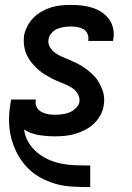

<svg xmlns="http://www.w3.org/2000/svg" viewBox="-20 -548 540 783"><path d="M347 215Q311 215 275 213Q239 211 206 201.5Q173 192 143.5 175.5Q114 159 91 135Q68 111 52 81.5Q36 52 27 19Q18 -14 17 -49.5Q16 -85 22 -121L25 -142H126V-139Q123 -124 129.5 -111.5Q136 -99 148.5 -92Q161 -85 175 -82.5Q189 -80 204 -80Q219 -80 234 -82Q249 -84 263 -89.5Q277 -95 289 -106.5Q301 -118 304 -132Q306 -149 298 -163.5Q290 -178 277.5 -187Q265 -196 250 -202.5Q235 -209 220 -215Q205 -221 191.5 -228Q178 -235 164 -243.5Q150 -252 138.5 -262Q127 -272 116.5 -283.5Q106 -295 97.5 -308.5Q89 -322 84 -337Q79 -352 77.5 -369Q76 -386 78 -403Q82 -422 91.5 -441Q101 -460 116.5 -475.5Q132 -491 150.5 -501.5Q169 -512 189 -518Q209 -524 229 -526Q249 -528 269 -528Q292 -528 314 -525.5Q336 -523 356.5 -516.5Q377 -510 394.5 -498.5Q412 -487 424.5 -470Q437 -453 441.5 -431.5Q446 -410 442 -387L441 -381H340V-383Q342 -397 337 -409.5Q332 -422 321 -428.5Q310 -435 296.5 -437.5Q283 -440 270 -440Q256 -440 242 -438Q228 -436 214.5 -430.5Q201 -425 190.5 -413.5Q180 -402 178 -388Q175 -371 183 -357Q191 -343 203.5 -333.5Q216 -324 231 -317.5Q246 -311 260.5 -305Q275 -299 289.5 -292Q304 -285 317 -276.5Q330 -268 342.5 -258Q355 -248 365.5 -236.5Q376 -225 383.5 -211.5Q391 -198 397 -183Q403 -168 404.5 -151.5Q406 -135 403 -118Q400 -97 389 -77.5Q378 -58 362 -43Q346 -28 326.5 -18Q307 -8 286.5 -2Q266 4 245 6Q224 8 204 8Q170 8 137 2.5Q104 -3 78 -20Q82 8 96 32Q110 56 131 73.5Q152 91 177.5 102.5Q203 114 231 119.5Q259 125 288.5 126Q318 127 347 127H348V215Z"/></svg>

Font: Iosevka Curly Semibold
Style: Italic
Weight: 600
Italic angle: -9°
Monospace: yes
Designer: Belleve Invis
Foundry: Belleve Invis
Version: Version 22.1.2; ttfautohint (v1.8.4)